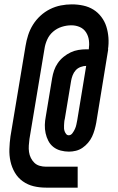

<svg xmlns="http://www.w3.org/2000/svg" viewBox="-20 -780 540 880"><path d="M191 80Q161 80 134 73.5Q107 67 84.5 51Q62 35 48 11Q34 -13 28 -40.5Q22 -68 23 -97Q24 -126 28 -155L97 -569Q101 -594 109 -619Q117 -644 131 -666.5Q145 -689 165 -707.5Q185 -726 209 -738Q233 -750 258.5 -755Q284 -760 309 -760Q336 -760 361.5 -754.5Q387 -749 408 -736Q429 -723 444.5 -702.5Q460 -682 467.5 -658Q475 -634 477 -607.5Q479 -581 475 -554H476L421 -217Q418 -201 413.5 -185Q409 -169 402 -154Q395 -139 383.5 -125.5Q372 -112 358 -102.5Q344 -93 328 -89Q312 -85 296 -85Q277 -85 258 -90Q239 -95 224.5 -106.5Q210 -118 201.5 -134.5Q193 -151 189 -169.5Q185 -188 185.5 -207.5Q186 -227 190 -247L219 -422Q222 -440 228 -457.5Q234 -475 245 -491Q256 -507 271.5 -519.5Q287 -532 304 -540Q321 -548 339 -551Q357 -554 375 -554H387Q390 -575 387.5 -595Q385 -615 374.5 -631.5Q364 -648 346 -656Q328 -664 307 -664Q285 -664 263 -657Q241 -650 223.5 -635Q206 -620 196.5 -599Q187 -578 184 -557L115 -143Q113 -128 112 -113Q111 -98 113 -83.5Q115 -69 121.5 -56Q128 -43 138 -33.5Q148 -24 162 -20Q176 -16 191 -16H336V80ZM295 -160Q305 -160 312 -169.5Q319 -179 323.5 -189Q328 -199 330 -209Q332 -219 334 -229L375 -478Q363 -478 349.5 -473Q336 -468 327 -458Q318 -448 313 -435Q308 -422 306 -410L277 -235Q275 -228 274.5 -220.5Q274 -213 273.5 -205.5Q273 -198 273.5 -191Q274 -184 276.5 -177.5Q279 -171 283.5 -165.5Q288 -160 295 -160Z"/></svg>

Font: Iosevka SS18
Style: Bold Italic
Weight: 700
Italic angle: -9°
Monospace: yes
Designer: Belleve Invis
Foundry: Belleve Invis
Version: Version 25.1.1; ttfautohint (v1.8.4)